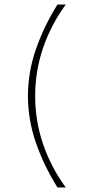

<svg xmlns="http://www.w3.org/2000/svg" viewBox="-20 -787 377 852"><path d="M235 45H272Q206 -45 171 -148Q136 -251 136 -361Q136 -471 171 -574Q206 -677 272 -767H235Q174 -669 139 -567.5Q104 -466 104 -361Q104 -256 139 -154.5Q174 -53 235 45Z"/></svg>

Font: SUIT Variable
Style: Regular
Weight: 400
Designer: Sunn Youn; Korean Glyphs from Source Han Sans (Sandoll Communications; Soo-young Jang, Joo-yeon Kang)
Foundry: Sunn
Version: Version 1.150;FEAKit 1.0